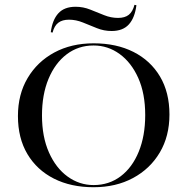

<svg xmlns="http://www.w3.org/2000/svg" viewBox="-20 -761 773 792"><path d="M366.1 11.3Q272.6 11.3 202.4 -24.2Q132.3 -59.7 93.1 -125.4Q54 -191.1 54 -282.3Q54 -371.8 94 -439.1Q133.9 -506.5 204 -544.4Q274.2 -582.3 366.1 -582.3Q460.5 -582.3 530.6 -546.8Q600.8 -511.3 639.9 -445.6Q679 -379.8 679 -288.7Q679 -199.2 639.1 -131.9Q599.2 -64.5 528.6 -26.6Q458.1 11.3 366.1 11.3ZM366.1 2.4Q429.8 2.4 477.8 -33.9Q525.8 -70.2 552.4 -135.5Q579 -200.8 579 -286.3Q579 -375 550.4 -439.1Q521.8 -503.2 473.4 -538.3Q425 -573.4 366.1 -573.4Q303.2 -573.4 255.2 -537.1Q207.3 -500.8 180.2 -435.9Q153.2 -371 153.2 -284.7Q153.2 -196.8 181.9 -132.3Q210.5 -67.7 258.9 -32.7Q307.3 2.4 366.1 2.4ZM440.3 -633.1Q408.9 -633.1 379.8 -644.8Q350.8 -656.5 322.2 -668.1Q293.5 -679.8 264.5 -679.8Q237.1 -679.8 220.6 -667.3Q204 -654.8 196.8 -626.6L189.5 -628.2Q196 -679 220.6 -706Q245.2 -733.1 291.9 -733.1Q323.4 -733.1 352.4 -721.4Q381.5 -709.7 409.7 -698.4Q437.9 -687.1 466.9 -687.1Q495.2 -687.1 511.3 -700Q527.4 -712.9 534.7 -741.1L542.7 -739.5Q536.3 -687.9 511.7 -660.5Q487.1 -633.1 440.3 -633.1Z"/></svg>

Font: Playfair 144pt SemiExpanded Medium
Style: Regular
Weight: 500
Width: 6
Designer: Claus Eggers Sørensen
Foundry: Claus Eggers Sørensen
Version: Version 2.203